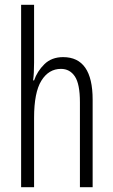

<svg xmlns="http://www.w3.org/2000/svg" viewBox="-20 -780 472 800"><path d="M122 -519Q122 -475 118 -445H122Q135 -483 165 -512.5Q195 -542 243 -542Q366 -542 366 -365V0H313V-354Q313 -430 292 -461.5Q271 -493 234 -493Q183 -493 152.5 -444Q122 -395 122 -289V0H68V-760H122Z"/></svg>

Font: Noto Sans Thai ExtCond Light
Style: Regular
Weight: 300
Width: 2
Designer: Monotype Design Team
Foundry: Monotype Imaging Inc.
Version: Version 2.002; ttfautohint (v1.8.4.7-5d5b)